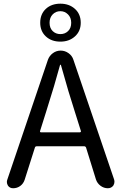

<svg xmlns="http://www.w3.org/2000/svg" viewBox="-20 -1003 646 1023"><path d="M301.8 -943.4Q277.3 -943.4 260.7 -926.3Q244.1 -909.2 244.1 -881.8Q244.1 -853.5 260.7 -837.4Q277.3 -821.3 301.8 -821.3Q326.2 -821.3 342.8 -837.4Q359.4 -853.5 359.4 -881.8Q359.4 -909.2 342.3 -926.3Q325.2 -943.4 301.8 -943.4ZM301.8 -781.2Q253.9 -781.2 224.1 -809.1Q194.3 -836.9 194.3 -881.8Q194.3 -927.7 224.1 -955.6Q253.9 -983.4 301.8 -983.4Q348.6 -983.4 379.4 -955.6Q410.2 -927.7 410.2 -881.8Q410.2 -836.9 379.4 -809.1Q348.6 -781.2 301.8 -781.2ZM193.4 -304.7Q192.4 -302.7 193.8 -300.3Q195.3 -297.9 198.2 -297.9H405.3Q408.2 -297.9 410.2 -300.3Q412.1 -302.7 411.1 -304.7L377.9 -410.2Q347.7 -502 304.7 -656.2Q303.7 -658.2 301.8 -658.2Q299.8 -658.2 299.8 -656.2Q272.5 -554.7 226.6 -410.2ZM554.7 0Q533.2 0 515.6 -13.2Q498 -26.4 491.2 -46.9L438.5 -216.8Q435.5 -223.6 428.7 -223.6H175.8Q168 -223.6 166 -216.8L111.3 -44.9Q104.5 -24.4 87.9 -12.2Q71.3 0 49.8 0Q32.2 0 22.5 -13.7Q16.6 -23.4 16.6 -33.2Q16.6 -39.1 18.6 -44.9L235.4 -684.6Q243.2 -706.1 261.7 -719.7Q280.3 -733.4 303.2 -733.4Q326.2 -733.4 345.2 -719.7Q364.3 -706.1 371.1 -684.6L587.9 -46.9Q589.8 -40 589.8 -34.2Q589.8 -24.4 584 -14.6Q573.2 0 554.7 0Z"/></svg>

Font: Gen Jyuu Gothic P Regular
Style: Regular
Weight: 400
Designer: [Source Han Sans]
Ryoko NISHIZUKA  (kana & ideographs); Paul D. Hunt (Latin, Greek & Cyrillic); Wenlong ZHANG  (bopomofo
Version: Version 1.002.20150607